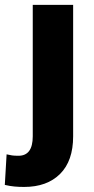

<svg xmlns="http://www.w3.org/2000/svg" viewBox="-65 -548 381 782"><path d="M68.4 -528.3H232.9V7.3Q232.9 107.4 179.7 160.4Q126.5 213.4 33.2 213.4Q12.2 213.4 -6.1 211.7Q-24.4 210 -45.4 205.1L-38.1 80.6Q-25.4 83.5 -15.9 85Q-6.3 86.4 10.3 86.4Q68.4 86.4 68.4 7.3Z"/></svg>

Font: Vazirmatn UI FD Black
Style: Regular
Weight: 900
Designer: Saber Rastikerdar
Foundry: Saber Rastikerdar
Version: Version 33.003